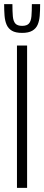

<svg xmlns="http://www.w3.org/2000/svg" viewBox="-28 -908 214 928"><path d="M54 0V-688H103V0ZM79 -749Q47 -749 29.5 -759.5Q12 -770 4 -788.5Q-4 -807 -6 -832Q-8 -857 -8 -888H32Q32 -854 34 -830Q36 -806 46 -794.5Q56 -783 79 -783Q102 -783 112 -794.5Q122 -806 124 -830Q126 -854 126 -888H166Q166 -857 164 -832Q162 -807 154 -788.5Q146 -770 128 -759.5Q110 -749 79 -749Z"/></svg>

Font: Saira UltraCondensed Light
Style: Regular
Weight: 300
Width: 1
Designer: Hector Gatti with collaboration of the Omnibus-Type team
Foundry: Omnibus-Type
Version: Version 1.101